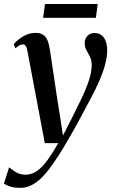

<svg xmlns="http://www.w3.org/2000/svg" viewBox="-66 -693 566 960"><path d="M71.5 -436Q68 -455.5 62.8 -463.2Q57.5 -471 48.5 -471Q39 -471 30.5 -465.8Q22 -460.5 11.5 -451.5L2.5 -472Q13 -485 29.8 -498Q46.5 -511 67.5 -519.8Q88.5 -528.5 111.5 -528.5Q136 -528.5 150 -519Q164 -509.5 171.2 -491.8Q178.5 -474 182.5 -449.5Q188 -413 194.2 -372.2Q200.5 -331.5 206.8 -288.5Q213 -245.5 219.5 -203Q226 -160.5 232.5 -121.5L249 -15.5L299.5 -114.5Q325 -165 342.8 -203Q360.5 -241 371.5 -270.5Q382.5 -300 387.5 -323.5Q392.5 -347 392.5 -367.5Q392.5 -392 383.5 -409.5Q374.5 -427 366 -442.5Q357.5 -458 357.5 -477.5Q357.5 -500 371.5 -514Q385.5 -528 406.5 -528Q428 -528 442 -516.8Q456 -505.5 463 -486Q470 -466.5 470 -442Q470 -408 459.5 -369.5Q449 -331 430.5 -288.5Q412 -246 387.5 -200.5Q372 -171 355.2 -139.8Q338.5 -108.5 320.8 -76Q303 -43.5 284.5 -11.2Q266 21 247 52.2Q228 83.5 208 112.5Q181 153.5 153.5 183.8Q126 214 96.5 230.2Q67 246.5 34 246.5Q9.5 246.5 -10.2 241Q-30 235.5 -46.5 225.5L-20.5 143.5Q-9 153 12 166.8Q33 180.5 61.5 180.5Q93.5 180.5 120.2 161Q147 141.5 172.5 106Q198 70.5 225.5 22.5H158ZM159 -673H422.5L413.5 -604H149.5Z"/></svg>

Font: Merriweather 120pt Medium
Style: Italic
Weight: 500
Italic angle: -7.8°
Version: Version 2.101